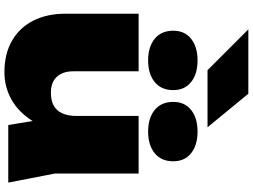

<svg xmlns="http://www.w3.org/2000/svg" viewBox="-154 -944 1116 847"><g transform="rotate(90 403.5 -521.0)"><path d="M299 17Q218 17 160 -16.5Q102 -50 71.5 -110.5Q41 -171 41 -251V-575H295V-287Q295 -240 319.5 -214Q344 -188 389 -188Q424 -188 446.5 -200.5Q469 -213 480.5 -238.5Q492 -264 492 -301L567 -263Q554 -170 514.5 -107.5Q475 -45 419.5 -14Q364 17 299 17ZM532 0 492 -245V-575H746V-206L786 0ZM247 -617Q187 -617 151.5 -646Q116 -675 116 -728Q116 -778 151.5 -806.5Q187 -835 247 -835Q307 -835 342.5 -806.5Q378 -778 378 -728Q378 -675 342.5 -646Q307 -617 247 -617ZM561 -617Q501 -617 465.5 -646Q430 -675 430 -728Q430 -778 465.5 -806.5Q501 -835 561 -835Q621 -835 656.5 -806.5Q692 -778 692 -728Q692 -675 656.5 -646Q621 -617 561 -617ZM394 -1059 542 -879H290L110 -1059Z"/></g></svg>

Font: Unbounded Black
Style: Regular
Weight: 900
Designer: Luke Prowse, Jean-Baptiste Morizot, Fátima Lázaro, Florian Runge
Foundry: NaN
Version: Version 1.701;gftools[0.9.28.dev5+ged2979d]